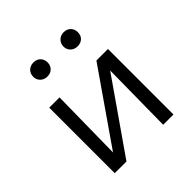

<svg xmlns="http://www.w3.org/2000/svg" viewBox="-166 -732 858 858"><g transform="rotate(-45 263.0 -303.5)"><path d="M125 -562Q125 -582 138 -594.5Q151 -607 171 -607Q191 -607 203.5 -594.5Q216 -582 216 -562Q216 -543 203.5 -530.5Q191 -518 171 -518Q151 -518 138 -530.5Q125 -543 125 -562ZM316 -562Q316 -581 329 -594Q342 -607 362 -607Q382 -607 394.5 -594.5Q407 -582 407 -562Q407 -542 394.5 -530Q382 -518 362 -518Q342 -518 329 -530.5Q316 -543 316 -562ZM449 0H384L388 -339L152 0H78V-414H143L138 -71L376 -414H449Z"/></g></svg>

Font: Ysabeau Infant
Style: Regular
Weight: 400
Designer: Christian Thalmann (Catharsis Fonts)
Version: Version 0.003